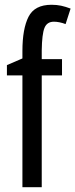

<svg xmlns="http://www.w3.org/2000/svg" viewBox="-20 -785 316 805"><path d="M240 -469H155V0H74V-469H9V-512L74 -540V-571Q74 -664 99.5 -714.5Q125 -765 196 -765Q218 -765 236.5 -761Q255 -757 276 -749L255 -684Q242 -689 229.5 -691.5Q217 -694 206 -694Q177 -694 166.5 -668Q156 -642 155 -574V-537H240Z"/></svg>

Font: Noto Sans Kannada ExtraCondensed
Style: Regular
Weight: 400
Width: 2
Designer: Jelle Bosma - Monotype Design Team
Foundry: Monotype Imaging Inc.
Version: Version 2.005; ttfautohint (v1.8.4.7-5d5b)